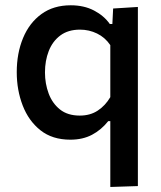

<svg xmlns="http://www.w3.org/2000/svg" viewBox="-20 -530 626 745"><path d="M408 195.5V-60H400Q373 -26 337 -7Q301 12 253 12Q183 12 137 -24.5Q91 -61 68 -120.8Q45 -180.5 45 -250Q45 -323.5 69.5 -382.5Q94 -441.5 140.8 -475.5Q187.5 -509.5 254.5 -509.5Q306 -509.5 344.8 -489.2Q383.5 -469 406 -437H416L419 -497L515 -503V192ZM289.5 -81.5Q330 -81.5 359.2 -100.8Q388.5 -120 408 -153V-355Q387.5 -385 356.5 -400Q325.5 -415 290.5 -415Q244.5 -415 214.2 -392.5Q184 -370 169.2 -332.2Q154.5 -294.5 154.5 -249Q154.5 -205.5 168.8 -167.2Q183 -129 212.8 -105.2Q242.5 -81.5 289.5 -81.5Z"/></svg>

Font: Commissioner Medium
Style: Regular
Weight: 500
Designer: Kostas Bartsokas
Foundry: Kostas Bartsokas
Version: Version 1.000; ttfautohint (v1.8.3)